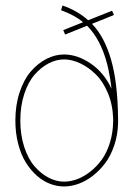

<svg xmlns="http://www.w3.org/2000/svg" viewBox="-20 -672 486 701"><path d="M393.1 -229V-238.8Q391.6 -290 373.8 -332.5Q356 -375 329.3 -400.9Q302.7 -426.8 272.5 -440.9Q242.2 -455.1 213.9 -455.1Q185.5 -455.1 157.7 -440.7Q129.9 -426.3 106.4 -399.4Q83 -372.6 68.6 -328.9Q54.2 -285.2 54.2 -231.9Q54.2 -178.7 68.6 -135Q83 -91.3 106.4 -64.5Q129.9 -37.6 157.7 -23.2Q185.5 -8.8 213.9 -8.8Q236.8 -8.8 261 -17.6Q285.2 -26.4 308.8 -44.7Q332.5 -63 351.1 -88.4Q369.6 -113.8 381.1 -150.4Q392.6 -187 393.1 -229ZM213.9 8.8Q187.5 8.8 161.9 -1.2Q136.2 -11.2 113.5 -31.5Q90.8 -51.8 73.5 -80.1Q56.2 -108.4 46.1 -147.7Q36.1 -187 36.1 -231.9Q36.1 -288.1 51.5 -334.7Q66.9 -381.3 92.3 -410.9Q117.7 -440.4 149.2 -456.8Q180.7 -473.1 213.9 -473.1Q262.7 -473.1 311.3 -439.9Q359.9 -406.7 387.2 -348.1Q370.1 -505.9 297.9 -578.1L217.8 -545.9L210.9 -562L283.2 -590.8Q255.4 -615.2 203.1 -634.8L208 -651.9Q261.7 -633.8 301.8 -598.1L389.2 -632.8L396 -617.2L315.9 -585Q361.8 -537.1 385.7 -453.6Q409.7 -370.1 411.1 -240.2V-223.1Q410.2 -179.7 397.2 -141.4Q384.3 -103 364 -76.2Q343.8 -49.3 318.4 -29.8Q293 -10.3 266.1 -0.7Q239.3 8.8 213.9 8.8Z"/></svg>

Font: Rawengulk
Style: Light
Weight: 300
Version: Version 0.92